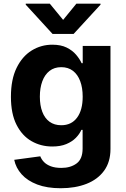

<svg xmlns="http://www.w3.org/2000/svg" viewBox="-20 -792 672 1028"><path d="M305.1 215.8Q231.6 215.8 179.2 195.8Q126.7 175.7 95.8 141.2Q64.9 106.6 56.1 63.7L195.7 44.9Q202 61.5 215.7 75.7Q229.5 89.8 252.4 98.4Q275.4 107 308.6 107Q357.8 107 390 83.2Q422.3 59.4 422.3 3.3V-96.5H415.6Q406 -74.2 385.9 -53.8Q365.8 -33.4 334.8 -20.5Q303.7 -7.6 260 -7.6Q198.7 -7.6 148.5 -36.4Q98.3 -65.1 68.4 -124.1Q38.5 -183.1 38.5 -273.6Q38.5 -366.7 68.9 -428.7Q99.3 -490.6 149.7 -521.7Q200.1 -552.7 260.2 -552.7Q305.8 -552.7 336.8 -537.4Q367.9 -522 387.4 -499Q406.8 -476.1 417 -453.7H422.9V-545.9H571.5V5.7Q571.5 75.1 537.4 121.9Q503.2 168.8 443.2 192.3Q383.1 215.8 305.1 215.8ZM308 -121.5Q362.6 -121.5 392.6 -162.1Q422.7 -202.6 422.7 -274.4Q422.7 -322.4 409.3 -357.8Q396 -393.2 370.5 -412.8Q344.9 -432.4 308 -432.4Q270.6 -432.4 245 -412.2Q219.4 -392 206.4 -356.4Q193.4 -320.8 193.4 -274.4Q193.4 -227.7 206.5 -193.3Q219.6 -158.8 245.3 -140.1Q271 -121.5 308 -121.5ZM246.7 -772.3 318 -685.5 388.9 -772.3H518.2V-767L374.2 -610.4H261.3L117.8 -767V-772.3Z"/></svg>

Font: GitLab Sans
Style: Regular
Weight: 400
Designer: Rasmus Andersson
Foundry: Modifications by GitLab B.V., manufactured by rsms
Version: Version 4.000;git-c8fb6b7